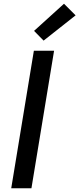

<svg xmlns="http://www.w3.org/2000/svg" viewBox="-20 -1006 424 1026"><path d="M40 0 161 -735H269L148 0ZM213 -789 162 -841 322 -986 384 -924Z"/></svg>

Font: Iosevka Aile Semibold Oblique
Style: Regular
Weight: 600
Italic angle: -9°
Designer: Belleve Invis
Foundry: Belleve Invis
Version: Version 31.1.0; ttfautohint (v1.8.4)